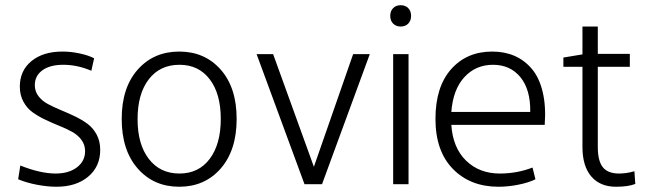

<svg xmlns="http://www.w3.org/2000/svg" viewBox="-20 -708 2485 738"><path d="M113.8 -380.9Q113.8 -356.9 127.7 -338.6Q141.6 -320.3 163.8 -308.3Q186 -296.4 212.6 -285.4Q239.3 -274.4 266.1 -261.7Q293 -249 315.2 -232.9Q337.4 -216.8 351.3 -191.2Q365.2 -165.5 365.2 -131.8Q365.2 -67.9 319.1 -29.1Q272.9 9.8 196.8 9.8Q162.1 9.8 121.3 2Q80.6 -5.9 49.8 -19L58.1 -71.8Q135.3 -41 193.8 -41Q244.6 -41 275.9 -64.9Q307.1 -88.9 307.1 -127Q307.1 -151.4 293.2 -170.2Q279.3 -189 257.3 -201.2Q235.4 -213.4 208.5 -224.1Q181.6 -234.9 154.8 -247.6Q127.9 -260.3 106 -275.9Q84 -291.5 70.1 -316.9Q56.2 -342.3 56.2 -375Q56.2 -436.5 100.8 -473.1Q145.5 -509.8 220.2 -509.8Q253.4 -509.8 287.1 -502.4Q320.8 -495.1 341.8 -483.9L331.1 -436Q277.3 -459 223.1 -459Q171.9 -459 142.8 -437.7Q113.8 -416.5 113.8 -380.9Z M447.8 -251Q447.8 -371.1 509.3 -440.4Q570.8 -509.8 668.9 -509.8Q767.1 -509.8 828.4 -440.4Q889.6 -371.1 889.6 -251Q889.6 -130.4 828.4 -60.3Q767.1 9.8 668.9 9.8Q570.8 9.8 509.3 -60.3Q447.8 -130.4 447.8 -251ZM508.8 -250Q508.8 -153.3 552 -97.2Q595.2 -41 669.9 -41Q743.7 -41 786.1 -97.4Q828.6 -153.8 828.6 -251Q828.6 -347.7 786.1 -403.3Q743.7 -459 669.9 -459Q594.7 -459 551.8 -403.1Q508.8 -347.2 508.8 -250Z M1150.4 0 966.3 -500H1029.8L1186.5 -66.9L1337.4 -500H1401.4L1217.8 0Z M1491.2 0V-500H1550.3V0ZM1520 -688Q1538.1 -688 1549.1 -676.8Q1560.1 -665.5 1560.1 -647Q1560.1 -628.4 1549.1 -617.2Q1538.1 -606 1520 -606Q1502.4 -606 1491.2 -617.2Q1480 -628.4 1480 -647Q1480 -665.5 1491.2 -676.8Q1502.4 -688 1520 -688Z M1714.8 -277.8H2018.1Q2019.5 -363.3 1980.5 -411.1Q1941.4 -459 1875 -459Q1808.6 -459 1764.9 -411.4Q1721.2 -363.8 1714.8 -277.8ZM2073.7 -228H1714.8Q1720.7 -139.6 1771.7 -90.3Q1822.8 -41 1900.9 -41Q1967.3 -41 2026.9 -64L2038.1 -19Q2013.2 -6.3 1973.6 1.7Q1934.1 9.8 1896 9.8Q1787.6 9.8 1720.7 -58.8Q1653.8 -127.4 1653.8 -251Q1653.8 -374 1713.9 -441.9Q1773.9 -509.8 1872.1 -509.8Q1919.4 -509.8 1957.8 -493.2Q1996.1 -476.6 2024.4 -443.1Q2052.7 -409.7 2065.9 -354.7Q2079.1 -299.8 2073.7 -228Z M2218.8 -451.2H2145.5V-486.8L2218.8 -499V-606H2277.8V-501H2400.9V-451.2H2277.8V-143.1Q2277.8 -88.9 2297.4 -64.9Q2316.9 -41 2358.9 -41Q2388.7 -41 2418.5 -49.8L2421.9 -1Q2395 9.8 2347.7 9.8Q2286.6 9.8 2252.7 -29.8Q2218.8 -69.3 2218.8 -143.1Z"/></svg>

Font: LT Hoop Light
Style: Regular
Weight: 300
Designer: Daniel Lyons
Foundry: LyonsType
Version: Version 1.000